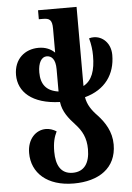

<svg xmlns="http://www.w3.org/2000/svg" viewBox="-65 -807 759 1107"><g transform="rotate(-5 315.0 -253.5)"><path d="M602 -466C602 -535 555 -577 504 -577C495 -577 486 -576 477 -573C487 -537 491 -504 491 -472C491 -385 471 -329 421 -302V-760H198V-708H221C259 -708 275 -699 275 -647V-508C253 -530 222 -544 182 -544C102 -544 39 -491 39 -399C39 -302 116 -227 278 -222C285 -165 319 -124 355 -85C392 -45 415 -3 415 63C415 144 382 191 316 191C247 191 220 138 220 61C220 8 229 -24 244 -55C225 -67 204 -74 183 -74C125 -74 75 -25 75 56C75 171 163 253 317 253C461 253 565 186 565 49C565 -26 528 -82 487 -126C453 -161 431 -194 424 -237C543 -269 602 -355 602 -466ZM174 -402C174 -459 195 -491 224 -491C253 -491 275 -470 275 -412V-283C205 -293 174 -333 174 -402Z"/></g></svg>

Font: Noto Serif Georgian SemiCondensed Bold
Style: Regular
Weight: 700
Width: 4
Designer: Monotype Design Team, Akaki Razmadze
Foundry: Google LLC
Version: Version 2.003